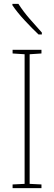

<svg xmlns="http://www.w3.org/2000/svg" viewBox="-20 -971 278 991"><path d="M194 0H45V-19L107 -22V-691L45 -695V-714H194V-695L133 -691V-22L194 -19ZM75 -951Q100 -912 133 -874Q166 -836 196 -803V-793H179Q147 -823 108 -865Q69 -907 44 -944V-951Z"/></svg>

Font: Noto Sans Lao Looped Condensed Thin
Style: Regular
Weight: 100
Width: 3
Designer: Mark Frömberg, Ben Mitchell
Foundry: The Fontpad Ltd
Version: Version 1.002; ttfautohint (v1.8.4.7-5d5b)